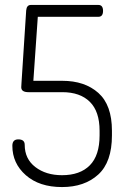

<svg xmlns="http://www.w3.org/2000/svg" viewBox="-20 -751 507 777"><path d="M115 -424H232Q323 -424 378 -375Q433 -326 433 -222V-203Q433 -95 377.5 -44.5Q322 6 231 6Q139 6 84.5 -42Q30 -90 30 -161Q30 -187 54 -187Q80 -187 80 -165Q80 -108 123 -75Q166 -42 231 -42Q304 -42 343.5 -82Q383 -122 383 -203V-222Q383 -300 343.5 -339Q304 -378 232 -378H95Q66 -378 66 -398Q66 -400 66.5 -407Q67 -414 67 -416L86 -709Q88 -731 105 -731H378Q397 -731 397 -707Q397 -683 378 -683H133Z"/></svg>

Font: Dosis
Style: Light
Weight: 300
Designer: Edgar Tolentino, Pablo Impallari, Igino Marini
Foundry: Edgar Tolentino, Pablo Impallari, Igino Marini
Version: Version 1.007